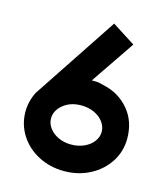

<svg xmlns="http://www.w3.org/2000/svg" viewBox="-110 -817 802 915"><g transform="rotate(15 290.5 -359.5)"><path d="M416 -216Q416 -241 400 -263.5Q384 -286 355 -299.5Q326 -313 290 -313Q237 -313 201.5 -284Q166 -255 166 -216Q166 -191 182 -169Q198 -147 226.5 -133.5Q255 -120 290 -120Q326 -120 355 -133.5Q384 -147 400 -169Q416 -191 416 -216ZM64 -314 340 -730 454 -657 307 -441Q332 -442 348.5 -438Q365 -434 369 -433Q445 -416 493.5 -358.5Q542 -301 542 -216Q542 -153 508.5 -101Q475 -49 417.5 -19Q360 11 290 11Q221 11 163.5 -19Q106 -49 73 -101Q40 -153 40 -216Q40 -266 64 -314Z"/></g></svg>

Font: SUIT ExtraBold
Style: Regular
Weight: 800
Designer: Sunn Youn; Korean Glyphs from Source Han Sans (Sandoll Communications; Soo-young Jang, Joo-yeon Kang)
Foundry: Sunn
Version: Version 1.008